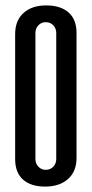

<svg xmlns="http://www.w3.org/2000/svg" viewBox="-20 -680 339 710"><path d="M36 -92V-554Q36 -604 67 -632Q98 -660 151 -660Q204 -660 233.5 -634Q263 -608 263 -558V-96Q263 -46 231.5 -18Q200 10 147 10Q94 10 65 -16Q36 -42 36 -92ZM111 -558V-92Q111 -75 122 -63.5Q133 -52 149.5 -52Q166 -52 177 -63.5Q188 -75 188 -92V-558Q188 -575 177 -586.5Q166 -598 149.5 -598Q133 -598 122 -586.5Q111 -575 111 -558Z"/></svg>

Font: el_Medula One
Style: Regular
Weight: 400
Designer: Luciano Vergara
Foundry: Luciano Vergara
Version: Version 1.002 August 17, 2020